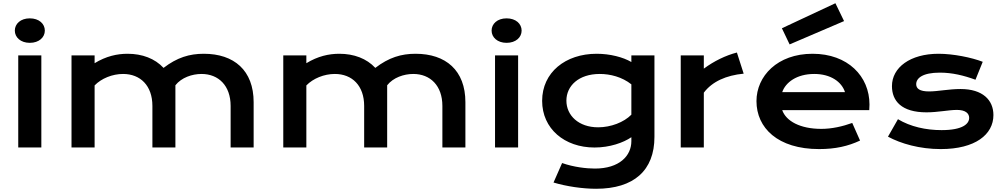

<svg xmlns="http://www.w3.org/2000/svg" viewBox="-20 -923 6279 1202"><path d="M166.5 -654.8C224.6 -654.8 260.7 -689.5 260.7 -731.4C260.7 -773.9 224.6 -808.1 166.5 -808.1C108.9 -808.1 72.8 -773.9 72.8 -731.4C72.8 -689.5 108.9 -654.8 166.5 -654.8ZM94.2 0H238.8V-576.2H94.2Z M427.7 0H572.3V-388.2C614.7 -432.1 683.6 -460 750.5 -460C858.9 -460 934.1 -386.7 934.1 -259.8V0H1078.1V-389.2C1116.2 -437.5 1182.6 -460 1241.7 -460C1348.1 -460 1423.8 -386.7 1423.8 -259.8V0H1567.9V-283.2C1567.9 -482.9 1444.8 -586.4 1255.9 -586.4C1166 -586.4 1088.4 -563 1003.9 -498C949.7 -556.6 870.1 -586.4 778.8 -586.4C713.4 -586.4 644 -571.3 572.3 -527.3V-576.2H427.7Z M1753.4 0H1897.9V-388.2C1940.4 -432.1 2009.3 -460 2076.2 -460C2184.6 -460 2259.8 -386.7 2259.8 -259.8V0H2403.8V-389.2C2441.9 -437.5 2508.3 -460 2567.4 -460C2673.8 -460 2749.5 -386.7 2749.5 -259.8V0H2893.6V-283.2C2893.6 -482.9 2770.5 -586.4 2581.5 -586.4C2491.7 -586.4 2414.1 -563 2329.6 -498C2275.4 -556.6 2195.8 -586.4 2104.5 -586.4C2039.1 -586.4 1969.7 -571.3 1897.9 -527.3V-576.2H1753.4Z M3151.4 -654.8C3209.5 -654.8 3245.6 -689.5 3245.6 -731.4C3245.6 -773.9 3209.5 -808.1 3151.4 -808.1C3093.8 -808.1 3057.6 -773.9 3057.6 -731.4C3057.6 -689.5 3093.8 -654.8 3151.4 -654.8ZM3079.1 0H3223.6V-576.2H3079.1Z M3499 97.7 3445.3 219.7C3526.9 244.1 3627.4 258.8 3711.9 258.8C3948.2 258.8 4077.1 144 4077.1 -65.9V-576.2H3932.6V-534.7C3881.3 -564.9 3799.3 -586.4 3715.3 -586.4C3520 -586.4 3374 -469.7 3374 -291.5C3374 -117.7 3513.7 0.5 3702.1 0.5C3797.4 0.5 3882.8 -29.8 3932.6 -64V-39.1C3932.6 52.7 3857.4 132.3 3704.1 132.3C3652.8 132.3 3571.8 123.5 3499 97.7ZM3525.9 -293C3525.9 -385.3 3602.5 -460 3734.9 -460C3800.3 -460 3874 -441.4 3932.6 -395V-205.1C3885.7 -157.2 3803.7 -126 3724.6 -126C3602.5 -126 3525.9 -200.2 3525.9 -293Z M4241.7 0H4386.2V-342.8C4439 -412.6 4525.4 -451.2 4635.7 -461.9L4593.3 -594.2C4523.4 -576.2 4449.7 -540.5 4386.2 -493.2V-576.2H4241.7Z M4715.8 -290C4715.8 -122.6 4849.1 10.3 5107.9 10.3C5210 10.3 5289.1 -7.8 5364.3 -43L5315.4 -153.3C5255.9 -131.8 5188 -116.2 5122.1 -116.2C4989.3 -116.2 4901.4 -164.6 4877 -233.4H5421.9C5422.9 -243.7 5423.3 -257.8 5423.3 -268.6C5423.3 -445.8 5287.6 -586.4 5066.9 -586.4C4846.2 -586.4 4715.8 -445.8 4715.8 -290ZM4877 -346.2C4897.9 -407.2 4967.8 -460 5077.6 -460C5181.2 -460 5249.5 -410.2 5270 -346.2ZM4923.3 -645 5264.2 -791 5210 -902.8 4875 -746.1Z M5539.1 -67.4C5619.6 -23.9 5737.3 10.3 5869.6 10.3C6085.9 10.3 6199.2 -81.1 6199.2 -202.6C6199.2 -296.4 6132.3 -365.7 5993.7 -365.7C5919.4 -365.7 5851.6 -350.6 5796.4 -350.6C5736.8 -350.6 5715.8 -368.7 5715.8 -396C5715.8 -433.6 5755.9 -468.3 5863.8 -468.3C5940.9 -468.3 6013.7 -450.7 6086.9 -423.8L6132.3 -536.1C6063 -563 5947.8 -586.4 5855.5 -586.4C5678.2 -586.4 5564 -500.5 5564 -383.8C5564 -291.5 5623.5 -219.7 5780.3 -219.7C5852.1 -219.7 5919.9 -234.9 5970.7 -234.9C6025.4 -234.9 6047.4 -212.4 6047.4 -185.1C6047.4 -147.9 6007.3 -108.4 5874.5 -108.4C5776.9 -108.4 5679.2 -129.9 5601.6 -176.8Z"/></svg>

Font: Krona One
Style: Regular
Weight: 400
Designer: Yvonne Schüttler
Foundry: Yvonne Schüttler
Version: Version 1.002